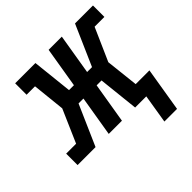

<svg xmlns="http://www.w3.org/2000/svg" viewBox="-212 -685 998 998"><g transform="rotate(-45 287.5 -185.5)"><path d="M538 159H445L471 0H389L365 -223H329L292 0H195L232 -223H196L98 0H-34V-84H39L118 -265L99 -446H37V-530H186L210 -307H246L283 -530H380L343 -307H379L477 -530H609V-446H537L457 -265L477 -84H578Z"/></g></svg>

Font: Iosevka Slab MdExObl
Style: Regular
Weight: 500
Width: 7
Italic angle: -9°
Monospace: yes
Designer: Belleve Invis
Foundry: Belleve Invis
Version: Version 11.1.1; ttfautohint (v1.8.3)